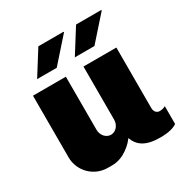

<svg xmlns="http://www.w3.org/2000/svg" viewBox="-168 -855 964 1001"><g transform="rotate(-30 314.0 -355.0)"><path d="M350 -720H199L108 -575H226L352 -717ZM577 -720H426L335 -575H453L579 -717ZM548 -511H350V-191C350 -158 326 -131 297 -131C268 -131 244 -158 244 -191V-511H46V-140C46 -57 113 10 196 10H224C295 10 351 -48 366 -71C385 -20 424 10 513 10C565 10 596 0 614 -13V-120C603 -114 591 -111 579 -111C564 -111 548 -121 548 -148Z"/></g></svg>

Font: Chivo Light
Style: Bold
Weight: 900
Designer: Hector Gatti
Foundry: Omnibus-Type
Version: Version 1.003;PS 001.003;hotconv 1.0.70;makeotf.lib2.5.58329